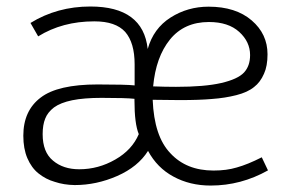

<svg xmlns="http://www.w3.org/2000/svg" viewBox="-20 -558 894 587"><path d="M618.7 -490.7Q678.2 -490.7 711.4 -460.4Q744.6 -430.2 744.6 -389.6Q744.6 -356.4 726.1 -336.4Q707 -315.9 656.2 -304.2Q605.5 -292.5 518.1 -292.5Q485.4 -292.5 448.2 -293.9Q456.5 -383.8 499.5 -437Q543 -490.7 618.7 -490.7ZM222.2 -40.5Q173.3 -40.5 142.1 -66.9Q110.4 -92.8 110.4 -147.9Q110.4 -176.3 118.2 -195.3Q125.5 -214.4 145 -229.5Q165 -244.1 200.7 -251.5Q236.8 -258.8 290.5 -258.8Q366.2 -258.8 391.1 -255.9V-251Q391.1 -179.7 404.3 -147.9Q383.8 -99.6 332.5 -70.3Q280.8 -40.5 222.2 -40.5ZM797.9 -392.1Q797.9 -454.1 749.5 -495.6Q700.7 -537.6 617.7 -537.6Q553.7 -537.6 501.5 -504.4Q449.2 -471.2 431.6 -408.2Q417.5 -538.1 256.3 -538.1Q154.8 -538.1 73.2 -487.8L96.7 -446.8Q170.9 -492.7 267.6 -492.7H269Q333.5 -492.7 362.8 -460.4Q391.6 -427.2 391.6 -361.3V-296.9Q365.2 -299.8 278.3 -299.8Q156.7 -299.8 104.5 -259.8Q51.3 -219.7 51.3 -143.1Q51.3 -103.5 63.5 -74.7Q76.2 -44.9 97.7 -27.8Q120.1 -9.8 147.5 -2Q175.3 7.3 208.5 7.8Q274.9 7.8 338.4 -20Q401.9 -47.9 432.6 -96.7Q460.4 -44.9 510.3 -18.1Q560.5 9.3 624 9.3Q716.8 9.3 799.3 -37.1L780.3 -77.1Q737.3 -55.2 703.6 -45.9Q672.9 -36.6 632.8 -36.6Q549.8 -36.6 501 -89.4Q451.2 -141.1 446.8 -252.9Q524.9 -252 529.3 -252Q590.3 -252 627.9 -255.4Q668 -258.3 702.6 -267.1Q737.3 -275.9 756.8 -292Q775.9 -306.6 787.1 -332.5Q797.9 -356 797.9 -392.1Z"/></svg>

Font: My Font
Style: ExtraLight
Weight: 500
Designer: Vernon Adams
Foundry: newtypography
Version: Version 0.001